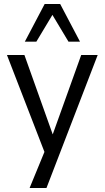

<svg xmlns="http://www.w3.org/2000/svg" viewBox="-20 -767 528 967"><path d="M129 180 215 -29V27L15 -490H103L252 -72H239L389 -490H472L214 180ZM105 -557 205 -747H283L383 -557H325L244 -692L163 -557Z"/></svg>

Font: Nunito Sans 10pt SemiCondensed
Style: Regular
Weight: 400
Width: 4
Designer: Vernon Adams
Foundry: Vernon Adams
Version: Version 3.101;gftools[0.9.27]